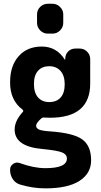

<svg xmlns="http://www.w3.org/2000/svg" viewBox="-20 -780 540 1030"><path d="M236.3 -759.8H261.7Q285.2 -759.8 302.2 -742.7Q319.3 -725.6 319.3 -703.1V-657.2Q319.3 -633.8 302.2 -616.7Q285.2 -599.6 261.7 -599.6H236.3Q212.9 -599.6 195.8 -616.7Q178.7 -633.8 178.7 -657.2V-703.1Q178.7 -726.6 195.8 -743.2Q212.9 -759.8 236.3 -759.8ZM162.1 -330.1Q162.1 -282.2 184.1 -257.3Q206.1 -232.4 244.1 -232.4Q283.2 -232.4 305.2 -256.8Q327.1 -281.2 327.1 -328.1Q327.1 -374 304.7 -399.4Q282.2 -424.8 244.1 -424.8Q206.1 -424.8 184.1 -400.4Q162.1 -376 162.1 -330.1ZM249 -75.2Q375 -66.4 421.9 -31.7Q468.8 2.9 468.8 80.1Q468.8 150.4 406.2 190.4Q343.8 230.5 223.6 230.5Q155.3 230.5 87.9 210Q63.5 203.1 48.8 181.2Q34.2 159.2 34.2 132.8V128.9Q34.2 110.4 50.8 99.1Q67.4 87.9 85.9 94.7Q161.1 122.1 223.6 122.1Q338.9 122.1 338.9 70.3Q338.9 48.8 314 38.1Q289.1 27.3 209 19.5Q58.6 6.8 58.6 -85Q58.6 -131.8 102.5 -179.7Q107.4 -184.6 101.6 -191.4Q33.2 -242.2 34.2 -339.8Q34.2 -426.8 80.1 -478.5Q126 -530.3 204.1 -530.3Q283.2 -530.3 327.1 -460.9Q327.1 -460 329.1 -460Q330.1 -460 330.1 -460.9V-467.8Q331.1 -490.2 346.7 -504.9Q362.3 -519.5 383.8 -519.5H407.2Q430.7 -519.5 447.3 -502.9Q463.9 -486.3 463.9 -462.9V-332Q463.9 -148.4 249 -148.4Q225.6 -148.4 214.8 -149.4Q208 -150.4 201.2 -144.5Q173.8 -120.1 173.8 -105.5Q173.8 -91.8 189.5 -85Q205.1 -78.1 249 -75.2Z"/></svg>

Font: Rounded Mgen+ 2m bold
Style: Bold
Weight: 700
Designer: [Source Han Sans]
Ryoko NISHIZUKA  (kana & ideographs); Paul D. Hunt (Latin, Greek & Cyrillic); Wenlong ZHANG  (bopomofo
Version: Version 1.059.20150602